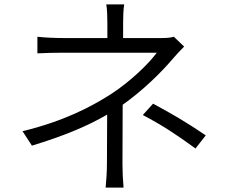

<svg xmlns="http://www.w3.org/2000/svg" viewBox="-20 -818 1040 878"><path d="M548 -798H466C470 -776 471 -738 471 -711V-644H271C237 -644 182 -646 151 -650V-574C181 -576 238 -577 272 -577H697C662 -529 579 -447 488 -388C396 -329 272 -264 83 -218L126 -152C267 -195 376 -239 470 -294C470 -224 469 -128 469 -68C469 -33 466 10 463 40H545C542 9 540 -33 540 -68C540 -135 541 -258 541 -339C635 -405 720 -490 770 -549C785 -567 805 -588 822 -605L775 -650C760 -645 738 -644 716 -644H543V-711C543 -738 544 -777 548 -798ZM874 -139 921 -199C829 -261 774 -293 680 -344L633 -292C728 -242 787 -202 874 -139Z"/></svg>

Font: Source Han Sans JP Normal
Style: Regular
Weight: 350
Designer: Ryoko NISHIZUKA 西塚涼子 (kana, bopomofo & ideographs); Paul D. Hunt (Latin, Greek & Cyrillic); Sandoll Communications 산돌커뮤니
Foundry: Adobe
Version: Version 2.002;hotconv 1.0.116;makeotfexe 2.5.65601